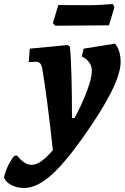

<svg xmlns="http://www.w3.org/2000/svg" viewBox="-134 -695 621 955"><path d="M438 -478Q451 -464 458.5 -440Q466 -416 466 -387Q466 -330 418.5 -235.5Q371 -141 275 -6Q182 124 114 182Q46 240 -14 240Q-50 240 -78.5 225Q-107 210 -114 187Q-99 125 -63 80L-49 79Q-12 125 23 125Q46 125 71.5 107Q97 89 129 52Q99 -222 76 -355Q72 -374 64.5 -381Q57 -388 43 -388Q36 -388 27 -387Q18 -386 9 -386L14 -453L203 -471L214 -462Q224 -349 224 -108H237Q276 -181 299.5 -245Q323 -309 323 -342Q323 -365 310 -384Q297 -403 273 -414L282 -453ZM408 -569 272 -568 141 -567 129 -580 156 -670 305 -669Q336 -669 375.5 -671.5Q415 -674 427 -675L435 -659Z"/></svg>

Font: Alegreya ExtraBold
Style: Italic
Weight: 800
Italic angle: -7°
Designer: Juan Pablo del Peral
Foundry: Huerta Tipografica
Version: Version 2.007; ttfautohint (v1.6)